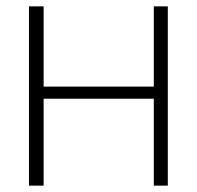

<svg xmlns="http://www.w3.org/2000/svg" viewBox="-20 -583 618 603"><path d="M117 -273H463V0H507V-563H463V-311H117V-563H71V0H117Z"/></svg>

Font: OSH Darker Grotesque
Style: Regular
Weight: 400
Designer: Gabriel Lam
Foundry: TypeRant
Version: Version 1.000;Glyphs 3.1.1 (3148)